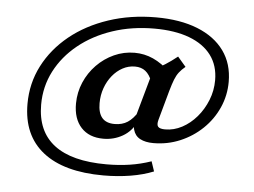

<svg xmlns="http://www.w3.org/2000/svg" viewBox="-49 -601 1046 792"><g transform="rotate(5 474.0 -204.5)"><path d="M406.1 129.8Q242.3 129.8 155.5 61.3Q68.7 -7.2 68.7 -137.1Q68.7 -222.4 106.3 -295.5Q143.9 -368.5 211.3 -423.3Q278.8 -478 369.7 -508.3Q460.6 -538.7 566.4 -538.7Q666.5 -538.7 738.5 -510Q810.5 -481.3 849.1 -427.9Q887.7 -374.5 887.7 -299.7Q887.7 -243.2 865.1 -192.5Q842.4 -141.8 802.5 -103.5Q762.6 -65.1 710.4 -43Q658.3 -21 599.8 -21Q566.6 -21 544.9 -32.5Q523.2 -44 516.4 -69Q509.7 -94 521 -133.9L574 -323.5Q598.3 -335.3 621.2 -349.8Q644.1 -364.2 670.7 -385.5L704.8 -345.8Q689.1 -332.8 679.3 -320.1Q669.5 -307.4 662.3 -289.2Q655.1 -271 646.6 -241.1L612.7 -118.5Q607.1 -98 614.2 -89.7Q621.4 -81.5 643.4 -81.5Q679.4 -81.5 713.1 -99.3Q746.7 -117.2 773.2 -148.1Q799.7 -179 815.5 -218.7Q831.3 -258.3 831.3 -301.5Q831.3 -362.1 799.7 -404.6Q768.1 -447 708.2 -469.5Q648.3 -491.9 563.6 -491.9Q470.4 -491.9 390.5 -465.2Q310.6 -438.5 251.1 -390.4Q191.6 -342.3 158.3 -278.1Q125.1 -213.9 125.1 -139Q125.1 -28.6 197.8 27.2Q270.4 83.1 414.9 83.1Q466.1 83.1 511 76.2Q555.9 69.4 599.4 54.4L613.1 95.2Q571.7 112.1 518.3 121Q465 129.8 406.1 129.8ZM392.7 -21Q333.6 -21 300.6 -56.9Q267.5 -92.9 267.9 -156.3Q268.3 -202.7 286.1 -244Q303.9 -285.3 334.9 -317.1Q365.9 -348.9 406.1 -367.2Q446.3 -385.5 491 -385.5Q531.6 -385.5 568.1 -369Q604.6 -352.5 641.2 -317.7L569.3 -272.3Q558.2 -301.6 540.8 -315.3Q523.5 -329 497.3 -329Q470.3 -329 446.4 -316.1Q422.4 -303.2 404.1 -280.6Q385.7 -257.9 375.2 -228.5Q364.7 -199 364.7 -165.9Q364.7 -125.4 381.8 -105.4Q398.9 -85.5 433.8 -85.5Q465.2 -85.5 487.5 -100Q509.9 -114.5 529.9 -146.8L527.5 -102.4Q508.6 -62.5 472.2 -41.7Q435.9 -21 392.7 -21Z"/></g></svg>

Font: Playfair 5pt SemiExpanded Light
Style: Regular
Weight: 300
Width: 6
Designer: Claus Eggers Sørensen
Foundry: Claus Eggers Sørensen
Version: Version 2.203